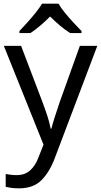

<svg xmlns="http://www.w3.org/2000/svg" viewBox="-20 -786 550 1046"><path d="M1 -536H95L211 -231Q226 -191 238 -154.5Q250 -118 256 -85H260Q266 -110 279 -150.5Q292 -191 306 -232L415 -536H510L279 74Q251 150 206.5 195Q162 240 84 240Q60 240 42 237.5Q24 235 11 232V162Q22 164 37.5 166Q53 168 70 168Q116 168 144.5 142Q173 116 189 73L217 2ZM299 -766Q311 -744 333.5 -716.5Q356 -689 380.5 -662.5Q405 -636 424 -617V-606H362Q336 -622 308 -645.5Q280 -669 253 -696Q226 -669 199 -646Q172 -623 146 -606H86V-617Q105 -637 128.5 -663Q152 -689 174 -716.5Q196 -744 209 -766Z"/></svg>

Font: Noto Sans Sora Sompeng
Style: Regular
Weight: 400
Designer: Monotype Design Team. David Williams.
Foundry: Monotype Imaging Inc.
Version: Version 2.101